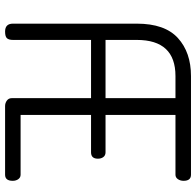

<svg xmlns="http://www.w3.org/2000/svg" viewBox="-28 -743 771 755"><g transform="rotate(90 357.5 -365.5)"><path d="M73 -31V-518Q73 -628 129.5 -679.5Q186 -731 279 -731H667Q691 -731 691 -702Q691 -689 684.5 -679.5Q678 -670 667 -670H432V-395H579Q591 -395 597.5 -386.5Q604 -378 604 -365Q604 -338 579 -338H432V-61H667Q678 -61 684.5 -52Q691 -43 691 -30Q691 0 667 0H397Q385 0 375.5 -7Q366 -14 366 -26V-338H137V-31Q137 -15 130.5 -7.5Q124 0 104 0Q73 0 73 -31ZM137 -395H366V-670H279Q137 -670 137 -518Z"/></g></svg>

Font: Terminal Dosis
Style: Regular
Weight: 400
Designer: Edgar Tolentino, Pablo Impallari, Igino Marini
Foundry: Edgar Tolentino, Pablo Impallari, Igino Marini
Version: Version 1.007